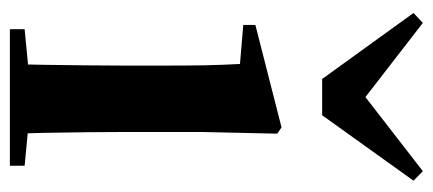

<svg xmlns="http://www.w3.org/2000/svg" viewBox="-264 -613 877 389"><g transform="rotate(90 174.5 -418.5)"><path d="M39.2 0V-29.9L145.8 -40.2H207.8L315.8 -29.9V0ZM109.6 0Q110.6 -25.5 111.3 -67.4Q111.9 -109.4 112.4 -154.8Q112.9 -200.3 112.9 -234.8V-308Q112.9 -358.3 112.3 -394.3Q111.6 -430.4 109.6 -466.2L30.5 -472.9V-497.4L238.1 -550.4L250.8 -541.7L247.4 -387.9V-234.8Q247.4 -200.3 247.9 -154.8Q248.4 -109.4 249.2 -67.4Q250.1 -25.5 251.1 0ZM26.4 -836.7 213.7 -691.7H139.7L326.8 -836.7L346.1 -817.8L213.5 -632.7H140L6.3 -817.8Z"/></g></svg>

Font: Source Han Serif JP VF
Style: Regular
Weight: 250
Designer: Ryoko NISHIZUKA 西塚涼子 (kana & ideographs); Frank Grießhammer (Latin, Greek & Cyrillic); Wenlong ZHANG 张文龙 (bopomofo); San
Foundry: Adobe
Version: Version 2.001;hotconv 1.1.0;makeotfexe 2.6.0